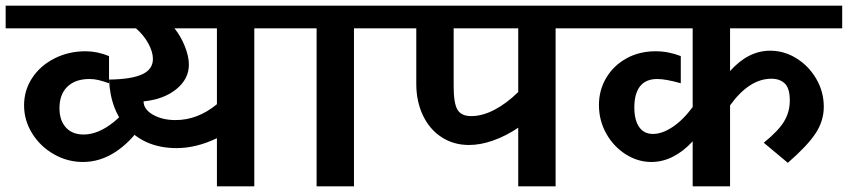

<svg xmlns="http://www.w3.org/2000/svg" viewBox="-42 -658 2994 678"><path d="M-22 -638H480V-558H-22ZM43 -286Q43 -339 71.5 -382.5Q100 -426 150 -451.5Q200 -477 260 -477Q301 -477 343 -460V-364Q320 -372 305 -375.5Q290 -379 274 -379Q224 -379 196 -352Q168 -325 168 -276Q168 -233 190.5 -208Q213 -183 253 -183Q305 -183 359.5 -227Q414 -271 462 -352V-220Q419 -156 365 -121Q311 -86 251 -86Q196 -86 148 -113.5Q100 -141 71.5 -187Q43 -233 43 -286Z M988 -558H856V0H724V-170Q651 -135 582 -135Q477 -135 412.5 -200Q348 -265 343 -377Q422 -378 460 -395.5Q498 -413 498 -450Q498 -475 481.5 -505Q465 -535 438 -558H278V-638H988ZM724 -290V-558H574Q596 -531 610.5 -495Q625 -459 625 -430Q625 -379 580.5 -343Q536 -307 465 -300Q465 -272 498 -253Q531 -234 578 -234Q656 -234 724 -290Z M1076 -558H944V-638H1340V-558H1208V0H1076Z M2052 -558H1920V0H1788V-207Q1745 -178 1700 -162Q1655 -146 1614 -146Q1560 -146 1517.5 -173.5Q1475 -201 1451.5 -250.5Q1428 -300 1428 -362V-558H1296V-638H2052ZM1788 -333V-558H1560V-354Q1560 -293 1573.5 -270.5Q1587 -248 1622 -248Q1661 -248 1703.5 -270Q1746 -292 1788 -333Z M2536 -558V-407Q2600 -479 2678 -479Q2727 -479 2770.5 -452Q2814 -425 2840.5 -379.5Q2867 -334 2867 -281Q2867 -231 2838 -187Q2809 -143 2740 -83L2655 -154Q2707 -196 2727 -229.5Q2747 -263 2747 -303Q2747 -346 2729.5 -363Q2712 -380 2682 -380Q2604 -380 2536 -286V0H2404V-159Q2372 -124 2335 -105Q2298 -86 2258 -86Q2210 -86 2167 -113.5Q2124 -141 2098.5 -187Q2073 -233 2073 -287Q2073 -340 2099 -383.5Q2125 -427 2170.5 -452Q2216 -477 2273 -477Q2318 -477 2362 -460V-364Q2309 -379 2279 -379Q2238 -379 2218 -353Q2198 -327 2198 -279Q2198 -234 2215 -209.5Q2232 -185 2264 -185Q2296 -185 2333 -209.5Q2370 -234 2404 -280V-558H2008V-638H2932V-558Z"/></svg>

Font: AmikoBold
Style: Bold
Weight: 700
Designer: Pablo Impallari, Rodrigo Fuenzalida, Andres Torresi
Foundry: Impallari Type
Version: Version 1.000; ttfautohint (v1.3)